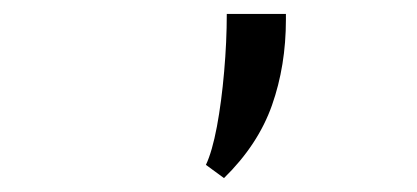

<svg xmlns="http://www.w3.org/2000/svg" viewBox="-20 -720 599 276"><path d="M302 -464 276 -483Q285 -502 291.8 -538Q298.5 -574 302.2 -617Q306 -660 306 -700H391V-692Q391 -625.5 371 -568.8Q351 -512 302 -464Z"/></svg>

Font: Undotted
Style: Regular
Weight: 400
Designer: Delve Withrington, Dave Bailey, Thomas Jockin
Foundry: Delve Fonts LLC
Version: Version 4.000